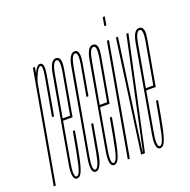

<svg xmlns="http://www.w3.org/2000/svg" viewBox="-164 -844 959 971"><g transform="rotate(-20 315.5 -358.5)"><path d="M75.5 -332Q102 -481 112 -538Q121 -590 110.5 -594.5Q109.5 -595 108.5 -595Q97.5 -595 83.5 -564.5Q71 -538.5 66.5 -518.5L-25 0H-36L70 -600H81L75.5 -567.5Q78 -573.5 81 -579.5Q94.5 -606 110.5 -606Q114.5 -606 117.5 -604Q133 -595.5 124 -543.5Q113 -481 86.5 -332Z M90 3Q85 3 81 1Q61 -10.5 73.5 -80.5Q88 -164 112 -301Q142 -472.5 153.8 -539Q165.5 -605.5 195 -605.5Q202.5 -605.5 208 -602Q225 -590.5 216.5 -542Q205 -478 174 -301.5Q173.5 -298.5 173 -296H122Q98.5 -164 85.5 -87Q72.5 -15 88 -8.5Q89.5 -8 91 -8Q106 -8 118 -60.2Q130 -112.5 150.5 -230H161.5Q147 -145 136.5 -93.8Q126 -42.5 115.5 -19.8Q105 3 90 3ZM124 -307.5H164Q193 -471.5 204 -532.5Q213 -586.5 199 -593.5Q197 -594.5 194.5 -594.5Q174.5 -594.5 164 -532.5Q153 -471.5 124 -307.5Z M189.5 3Q185 3 181.5 1Q161.5 -9.5 174 -79.5Q188.5 -161.5 213 -300.5Q243 -471.5 254.8 -538.8Q266.5 -606 296.5 -606Q302.5 -606 307 -603.5Q324 -592.5 315 -539Q303 -471.5 285 -368.5H274Q291.5 -468.5 303 -532Q312.5 -587.5 299 -594Q297 -595 295 -595Q276 -595 264.8 -531.8Q253.5 -468.5 224 -300.5Q200 -164.5 186 -86.5Q173 -15 188 -8.5Q189.5 -8 191 -8Q210 -8 224 -86.2Q238 -164.5 250 -232.5H261Q248.5 -161.5 234 -79.2Q219.5 3 189.5 3Z M289 3Q284 3 280 1Q260 -10.5 272.5 -80.5Q287 -164 311 -301Q341 -472.5 352.8 -539Q364.5 -605.5 394 -605.5Q401.5 -605.5 407 -602Q424 -590.5 415.5 -542Q404 -478 373 -301.5Q372.5 -298.5 372 -296H321Q297.5 -164 284.5 -87Q271.5 -15 287 -8.5Q288.5 -8 290 -8Q305 -8 317 -60.2Q329 -112.5 349.5 -230H360.5Q346 -145 335.5 -93.8Q325 -42.5 314.5 -19.8Q304 3 289 3ZM323 -307.5H363Q392 -471.5 403 -532.5Q412 -586.5 398 -593.5Q396 -594.5 393.5 -594.5Q373.5 -594.5 363 -532.5Q352 -471.5 323 -307.5Z M362.5 0 468.5 -600H479.5L373.5 0ZM489.5 -720H500.5L492.5 -674H481.5Z M434 0 517 -600H528L445.5 -11H447.5L573 -600H584L455 0Z M537.5 3Q532.5 3 528.5 1Q508.5 -10.5 521 -80.5Q535.5 -164 559.5 -301Q589.5 -472.5 601.2 -539Q613 -605.5 642.5 -605.5Q650 -605.5 655.5 -602Q672.5 -590.5 664 -542Q652.5 -478 621.5 -301.5Q621 -298.5 620.5 -296H569.5Q546 -164 533 -87Q520 -15 535.5 -8.5Q537 -8 538.5 -8Q553.5 -8 565.5 -60.2Q577.5 -112.5 598 -230H609Q594.5 -145 584 -93.8Q573.5 -42.5 563 -19.8Q552.5 3 537.5 3ZM571.5 -307.5H611.5Q640.5 -471.5 651.5 -532.5Q660.5 -586.5 646.5 -593.5Q644.5 -594.5 642 -594.5Q622 -594.5 611.5 -532.5Q600.5 -471.5 571.5 -307.5Z"/></g></svg>

Font: Anybody UltraCondensed Thin
Style: Italic
Weight: 100
Width: 1
Italic angle: -10°
Designer: Tyler Finck
Foundry: Etcetera Type Company
Version: Version 1.010; ttfautohint (v1.8.3) -l 8 -r 50 -G 200 -x 14 